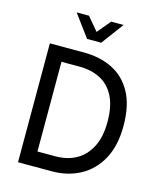

<svg xmlns="http://www.w3.org/2000/svg" viewBox="-135 -1039 940 1134"><g transform="rotate(15 335.0 -472.0)"><path d="M167 0V-91H290.5Q363 -91 417.8 -122.2Q472.5 -153.5 503.2 -215Q534 -276.5 534 -367Q534 -462.5 503.2 -522.5Q472.5 -582.5 417.5 -611Q362.5 -639.5 290 -639.5H163V-727H293Q392 -727 468.2 -689.2Q544.5 -651.5 588 -572Q631.5 -492.5 631.5 -368Q631.5 -247 586.8 -165Q542 -83 465.5 -41.5Q389 0 293.5 0ZM85 0V-727H179.5V0ZM290.5 -809 190.5 -944.5H266L334 -863.5L401.5 -944.5H477.5L377 -809Z"/></g></svg>

Font: Spline Sans
Style: Regular
Weight: 400
Designer: Eben Sorkin, Mirko Velimirovic
Foundry: Sorkin Type
Version: Version 1.001